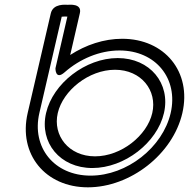

<svg xmlns="http://www.w3.org/2000/svg" viewBox="-20 -776 808 821"><path d="M197.2 -718.7 98.3 -292.6C57.6 -116.3 174.3 25 355.7 25C537.2 25 719.1 -116.3 759.8 -292.6C800.5 -468.9 683.8 -610.2 502.4 -610.2C424.6 -610.2 347 -584.3 280.2 -540.9L321.5 -719.7C331.3 -762.2 276.8 -755.5 269.5 -755.5C261.1 -755.5 207.2 -762.1 197.2 -718.7ZM243.9 -704.6C252.7 -705.7 262.4 -705.6 268.1 -705L217.1 -484C217.1 -484 216 -431.3 256.7 -467.2C321.3 -524 405.8 -560.2 490.8 -560.2C646.5 -560.2 743.7 -439.3 709.8 -292.6C675.9 -145.9 523 -25 367.3 -25C211.6 -25 114.4 -145.9 148.3 -292.6ZM681.1 -292.6C710.4 -419.5 621.1 -527.7 483.3 -527.7C345.6 -527.7 206.3 -419.5 177 -292.6C147.7 -165.7 237 -57.5 374.8 -57.5C512.5 -57.5 651.8 -165.7 681.1 -292.6ZM631.1 -292.6C608.9 -196.5 498.9 -107.5 386.3 -107.5C273.8 -107.5 204.8 -196.5 227 -292.6C249.2 -388.7 359.2 -477.7 471.8 -477.7C584.3 -477.7 653.3 -388.7 631.1 -292.6Z"/></svg>

Font: Hi.
Style: Regular
Weight: 400
Designer: Mew Too, Robert Jablonski
Foundry: Cannot Into Space Fonts
Version: Version 1.996